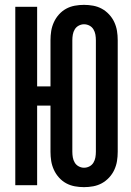

<svg xmlns="http://www.w3.org/2000/svg" viewBox="-20 -763 540 791"><path d="M326 8Q307 8 288 4.5Q269 1 252.5 -8Q236 -17 223 -31.5Q210 -46 202 -63.5Q194 -81 191 -99.5Q188 -118 188 -138V-328H133V0H43V-735H133V-407H188V-597Q188 -617 191 -635.5Q194 -654 202 -671.5Q210 -689 223 -703.5Q236 -718 252.5 -727Q269 -736 288 -739.5Q307 -743 326 -743Q345 -743 364 -739.5Q383 -736 399.5 -727Q416 -718 429.5 -703.5Q443 -689 451 -671.5Q459 -654 462 -635.5Q465 -617 465 -597V-138Q465 -118 462 -99.5Q459 -81 451 -63.5Q443 -46 429.5 -31.5Q416 -17 399.5 -8Q383 1 364 4.5Q345 8 326 8ZM326 -72Q338 -72 348.5 -77.5Q359 -83 365 -93Q371 -103 373 -114.5Q375 -126 375 -138V-597Q375 -609 373 -620.5Q371 -632 365 -642Q359 -652 348.5 -657.5Q338 -663 326 -663Q315 -663 304.5 -657.5Q294 -652 288 -642Q282 -632 280 -620.5Q278 -609 278 -597V-138Q278 -126 280 -114.5Q282 -103 288 -93Q294 -83 304.5 -77.5Q315 -72 326 -72Z"/></svg>

Font: Iosevka SS10 Medium
Style: Regular
Weight: 500
Monospace: yes
Designer: Belleve Invis
Foundry: Belleve Invis
Version: Version 28.0.6; ttfautohint (v1.8.4)